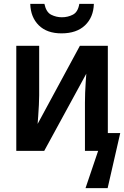

<svg xmlns="http://www.w3.org/2000/svg" viewBox="-20 -778 640 990"><path d="M297 -606Q222 -606 180 -647.5Q138 -689 136 -758H209Q218 -715 244 -702Q270 -689 299 -689Q330 -689 356 -702.5Q382 -716 389 -758H464Q462 -689 418.5 -647.5Q375 -606 297 -606ZM64 0V-542H182V-286Q182 -266 180.5 -236.5Q179 -207 177 -179.5Q175 -152 174 -139L392 -542H536V-92H600L535 192H421L486 0H418V-249Q418 -271 419 -300Q420 -329 422 -356Q424 -383 425 -398L208 0Z"/></svg>

Font: Noto Sans Mono SemiBold
Style: Regular
Weight: 600
Designer: Monotype Design Team
Foundry: Monotype Imaging Inc.
Version: Version 2.014; ttfautohint (v1.8.4.7-5d5b)